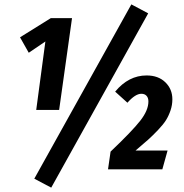

<svg xmlns="http://www.w3.org/2000/svg" viewBox="-20 -776 845 880"><path d="M582 -755.9 659.2 -714.8 214.8 84 137.2 43ZM310.1 -692.9 251 -272H146L188 -585.9L111.8 -534.2L71.8 -605L212.9 -692.9ZM651.9 -430.2Q705.6 -430.2 737.8 -398.9Q770 -367.7 770 -320.8Q770 -294.9 761.7 -270.3Q753.4 -245.6 741 -225.6Q728.5 -205.6 704.3 -180.2Q680.2 -154.8 658.9 -135.7Q637.7 -116.7 601.1 -85.9H748L724.1 0H475.1L486.8 -81.1Q585.9 -175.3 623 -222.9Q660.2 -270.5 660.2 -311Q660.2 -327.6 651.6 -336.9Q643.1 -346.2 627.9 -346.2Q600.1 -346.2 564 -305.2L507.8 -356Q569.3 -430.2 651.9 -430.2Z"/></svg>

Font: Fira Sans Compressed
Style: Bold Italic
Weight: 700
Width: 3
Italic angle: -8°
Designer: Carrois Corporate & Edenspiekermann AG
Foundry: Carrois Corporate GbR & Edenspiekermann AG
Version: Version 4.203;PS 004.203;hotconv 1.0.88;makeotf.lib2.5.64775